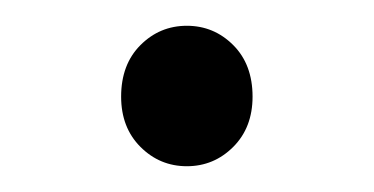

<svg xmlns="http://www.w3.org/2000/svg" viewBox="-20 -116 290 149"><path d="M74 -41Q74 -66 89 -81Q104 -96 125 -96Q146 -96 161 -81Q176 -66 176 -41Q176 -17 161 -2Q146 13 125 13Q104 13 89 -2Q74 -17 74 -41Z"/></svg>

Font: Swei Half Moon CJK SC
Style: Light
Weight: 300
Version: Version 2.071